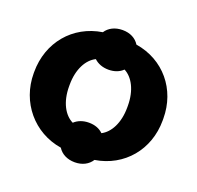

<svg xmlns="http://www.w3.org/2000/svg" viewBox="-137 -895 1116 1089"><g transform="rotate(20 421.5 -350.0)"><path d="M321 -2C341 30 377 49 423 49C468 49 504 30 524 -2C695 -29 811 -168 811 -344V-356C811 -532 695 -671 524 -698C504 -730 469 -749 423 -749C377 -749 341 -730 321 -699C149 -672 32 -533 32 -354V-346C32 -172 151 -29 321 -2ZM336 -158C284 -183 246 -250 246 -345V-355C246 -449 284 -517 336 -542C357 -522 387 -510 423 -510C458 -510 488 -521 509 -542C560 -516 597 -449 597 -355V-345C597 -251 560 -184 509 -158C488 -179 459 -190 423 -190C387 -190 357 -178 336 -158Z"/></g></svg>

Font: Fixel Text Black
Style: Regular
Weight: 900
Width: 4
Designer: AlfaBravo + MacPaw
Foundry: Kyrylo Tkachov, Marchela Mozhyna, Serhii Makarenko, Maria Weinstein, Zakhar Kryvoshyya
Version: Version 1.211